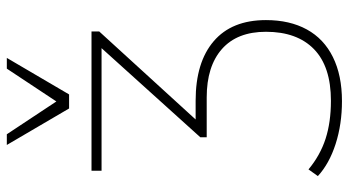

<svg xmlns="http://www.w3.org/2000/svg" viewBox="-249 -577 1018 560"><g transform="rotate(-90 260.0 -297.0)"><path d="M26.4 121.1 45.9 93.8Q86.9 127.9 135.3 143.6Q183.6 159.2 246.1 159.2Q345.7 159.2 396.5 109.9Q447.3 60.5 447.3 -30.3Q447.3 -114.3 397 -158.7Q346.7 -203.1 255.9 -203.1H139.6V-221.7L409.2 -520.5V-509.8H42V-539.1H448.2V-516.6L171.9 -213.9L178.7 -235.4H246.1Q358.4 -235.4 419.9 -182.6Q481.4 -129.9 481.4 -30.3Q481.4 39.1 454.1 88.9Q426.8 138.7 373.5 165Q320.3 191.4 245.1 191.4Q177.7 191.4 120.1 172.9Q62.5 154.3 26.4 121.1ZM117.2 -786.1H148.4L244.1 -641.6L339.8 -786.1H371.1L264.6 -604.5H223.6Z"/></g></svg>

Font: Min Sans VF VF
Style: Regular
Weight: 400
Designer: Jinseong-Kim, NotoSansCJK, Nunito
Foundry: Jinseong-Kim
Version: Version 1.420;Glyphs 3.1.2 (3151)